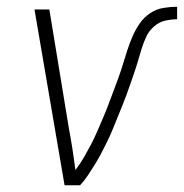

<svg xmlns="http://www.w3.org/2000/svg" viewBox="-20 -548 544 568"><path d="M217 0H171L82 -520H126L183 -173Q189 -141 194 -109Q199 -77 203 -45Q217 -63 228 -82Q239 -101 249 -120Q259 -139 267.5 -159Q276 -179 284.5 -198.5Q293 -218 300.5 -238Q308 -258 315.5 -278Q323 -298 330.5 -318.5Q338 -339 344 -359Q350 -379 356.5 -399Q363 -419 371.5 -439Q380 -459 392.5 -477.5Q405 -496 423.5 -508.5Q442 -521 463 -524.5Q484 -528 504 -528V-491Q487 -491 469 -487Q451 -483 436 -470Q421 -457 413 -440Q405 -423 399.5 -405.5Q394 -388 389 -370.5Q384 -353 378 -335.5Q372 -318 366 -300.5Q360 -283 353.5 -265.5Q347 -248 340 -231Q333 -214 326 -196.5Q319 -179 312 -162Q305 -145 296.5 -128Q288 -111 279.5 -94.5Q271 -78 261 -62Q251 -46 240.5 -30Q230 -14 217 0Z"/></svg>

Font: Iosevka Extralight Oblique
Style: Regular
Weight: 200
Italic angle: -9°
Monospace: yes
Designer: Belleve Invis
Foundry: Belleve Invis
Version: Version 32.5.0; ttfautohint (v1.8.4)